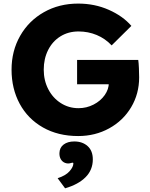

<svg xmlns="http://www.w3.org/2000/svg" viewBox="-20 -734 822 1050"><path d="M43.2 -353Q43.2 -455.6 90.2 -538Q137.2 -620.4 220.2 -667.4Q303.2 -714.4 407.6 -714.4Q498 -714.4 575.1 -680.2Q652.2 -646 698.4 -592.4L590.6 -485.8Q555.6 -523 509 -542.5Q462.4 -562 409.4 -562Q353.6 -562 310.3 -535Q267 -508 243.1 -460.3Q219.2 -412.6 219.2 -353Q219.2 -294.2 244 -246.2Q268.8 -198.2 312.4 -170.3Q356 -142.4 409.4 -142.4Q453.4 -142.4 491.7 -162.1Q530 -181.8 552.6 -213.9Q575.2 -246 575.2 -281.4V-306.8L598 -273H401.6V-406.4H736Q738.4 -391 739.7 -360.7Q741 -330.4 741 -311Q741 -221.2 697.3 -147.7Q653.6 -74.2 577.1 -32.1Q500.6 10 407.6 10Q297.8 10 215.1 -36.9Q132.4 -83.8 87.8 -166.3Q43.2 -248.8 43.2 -353ZM381.2 159.6Q381.2 156 377.9 155.7Q374.6 155.4 370 157Q352.2 163.2 335.8 156.8Q321.6 151.4 313.1 137.7Q304.6 124 305 103.4Q305.8 73 328.1 56.3Q350.4 39.6 386.2 39.6Q431 39.6 459.3 65.1Q487.6 90.6 487.6 137.6Q487.6 195.4 447.8 235.2Q408 275 336 295.8L295.2 240.6Q339.2 226.4 360.2 202.6Q381.2 178.8 381.2 159.6Z"/></svg>

Font: Easer Grotesk Variable
Style: Regular
Weight: 400
Designer: Boardeaser, Bonnie Shaver-Troup, Thomas Jockin
Foundry: Lexend
Version: Version 1.001;Glyphs 3.1.2 (3151)